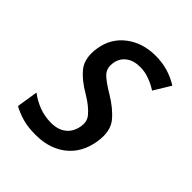

<svg xmlns="http://www.w3.org/2000/svg" viewBox="-154 -605 709 709"><g transform="rotate(45 201.0 -250.5)"><path d="M231.4 -289.6Q279.3 -260.7 305.2 -228.5Q324.7 -204.1 325.2 -165.5Q325.2 -151.9 322.8 -135.7Q311.5 -65.9 263.7 -28.3Q247.6 -15.6 229 -7.3Q210.4 1 189.2 5.1Q168 9.3 143.6 9.3Q104.5 9.3 75.2 1Q45.4 -7.8 24.4 -19.5L23.4 -20.5V-22L35.6 -99.1L36.6 -103.5L40 -101.1Q60.5 -85.4 90.3 -73.7Q120.1 -62.5 153.3 -62.5Q190.4 -62.5 212.9 -81.1Q235.4 -99.6 240.7 -132.8Q241.7 -139.2 241.7 -145Q241.7 -164.6 230 -178.7Q209 -204.1 170.4 -227.1Q122.1 -254.9 96.7 -286.6Q77.6 -310.5 77.1 -349.1Q77.1 -362.8 79.6 -377.9Q89.4 -439 136.7 -475.1Q184.1 -511.2 251.5 -511.2H252Q286.1 -511.2 315.9 -502.4Q347.7 -492.7 371.1 -477.5L373 -476.1L371.6 -474.1L334.5 -413.1L333 -410.6L330.6 -412.1Q309.6 -425.3 287.6 -433.1Q265.6 -441.4 240.7 -441.4Q240.2 -441.4 239.7 -441.4H239.3Q205.6 -441.4 184.6 -424.8Q163.6 -408.7 159.2 -380.4Q158.2 -374 158.2 -368.7Q158.2 -348.1 170.4 -334Q187 -315.9 231.4 -289.6Z"/></g></svg>

Font: MAUL Condensed Italic
Style: Condenced Regular Italic
Weight: 400
Italic angle: -12°
Designer: MAUL
Version: Version 1.0; 2020; ttfautohint (v1.8.3)